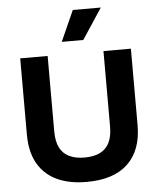

<svg xmlns="http://www.w3.org/2000/svg" viewBox="-60 -939 828 1004"><g transform="rotate(-5 354.5 -437.0)"><path d="M355 14Q295 14 248 1.5Q201 -11 166.5 -34.5Q132 -58 109 -91.5Q86 -125 75 -167Q64 -209 64 -259V-660H208V-264Q208 -212 224.5 -179Q241 -146 274 -130Q307 -114 354 -114Q403 -114 435.5 -130Q468 -146 484.5 -179Q501 -212 501 -264V-660H645V-259Q645 -193 626.5 -142.5Q608 -92 571.5 -57Q535 -22 481 -4Q427 14 355 14ZM401 -727H288L360 -888H507Z"/></g></svg>

Font: Bricolage Grotesque 18pt
Style: Bold
Weight: 700
Designer: Mathieu Triay
Foundry: Atelier Triay
Version: Version 1.000;gftools[0.9.30]